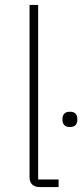

<svg xmlns="http://www.w3.org/2000/svg" viewBox="-20 -760 335 780"><path d="M143 0Q100 0 100 -42V-740H135V-31H218V0ZM264 -244Q248 -244 241 -252Q234 -260 234 -271V-279Q234 -290 241 -298Q248 -306 264 -306Q280 -306 287 -298Q294 -290 294 -279V-271Q294 -260 287 -252Q280 -244 264 -244Z"/></svg>

Font: IBM Plex Sans Arabic ExtraLight
Style: Regular
Weight: 200
Designer: Mike Abbink, Paul van der Laan, Pieter van Rosmalen, Wael Morcos, Khajak Apelian
Foundry: Bold Monday
Version: Version 1.1